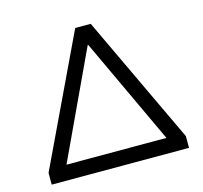

<svg xmlns="http://www.w3.org/2000/svg" viewBox="-102 -819 987 932"><g transform="rotate(-15 391.0 -352.5)"><path d="M46 0V-59L353 -705H431L736 -59V0ZM390 -609 124 -40 122 -75H660L659 -40L393 -609Z"/></g></svg>

Font: Nunito Sans 10pt SemiExpanded
Style: Regular
Weight: 400
Width: 6
Designer: Vernon Adams
Foundry: Vernon Adams
Version: Version 3.101;gftools[0.9.27]